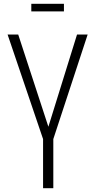

<svg xmlns="http://www.w3.org/2000/svg" viewBox="-20 -992 502 1012"><path d="M207 0V-259L20 -810H76L235 -324L386 -810H442L261 -259V0ZM145 -932V-972H317V-932Z"/></svg>

Font: Oswald ExtraLight
Style: Regular
Weight: 250
Designer: Vernon Adams
Foundry: Vernon Adams
Version: Version 4.100; ttfautohint (v1.8.1.43-b0c9)